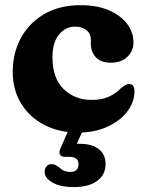

<svg xmlns="http://www.w3.org/2000/svg" viewBox="-20 -512 582 761"><path d="M509 -344Q509 -310 484.8 -286.8Q460.5 -263.5 419.5 -263.5Q380 -263.5 360 -285Q340 -306.5 340 -340V-355.5Q340 -378.5 322.8 -392.5Q305.5 -406.5 277 -406.5Q240 -406.5 214 -375.2Q188 -344 188 -285Q188 -201.5 232.5 -158.8Q277 -116 342.5 -116Q382.5 -116 409.8 -128Q437 -140 459 -162Q481.5 -180 491.5 -179.5Q513 -178.5 513 -149.5Q512.5 -106.5 484 -69.5Q455.5 -32.5 405.2 -9.5Q355 13.5 289 13.5Q214 13.5 155.8 -16.8Q97.5 -47 64 -101.2Q30.5 -155.5 30.5 -227Q30.5 -303 63.5 -362.8Q96.5 -422.5 156.8 -457Q217 -491.5 299 -491.5Q364 -491.5 411 -471.5Q458 -451.5 483.5 -418Q509 -384.5 509 -344ZM257.5 -9.5H314.5L284.5 58Q290 58 295.5 58Q344.5 58 371.5 79Q398.5 100 398.5 138.5Q398.5 180 365.5 204.8Q332.5 229.5 271.5 229.5Q219 229.5 188 211.5Q157 193.5 157 169.5Q157 155.5 164.8 147Q172.5 138.5 184 138.5Q193.5 138.5 200.8 142.5Q208 146.5 215 151.5Q232.5 169.5 259 169.5Q291 169.5 291 138Q291 109.5 254 109.5H237Q221.5 109.5 217.2 99.8Q213 90 220 75Z"/></svg>

Font: Fraunces 9pt S100
Style: Bold
Weight: 700
Version: Version 1.000; ttfautohint (v1.8.3)